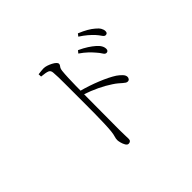

<svg xmlns="http://www.w3.org/2000/svg" viewBox="-158 -1010 1317 1317"><g transform="rotate(-45 500.0 -352.0)"><path d="M711 -561Q695 -580 673.5 -600.5Q652 -621 620 -643L635 -661Q672 -644 698 -627Q724 -610 741 -595Q761 -578 770 -562Q779 -546 779 -530Q779 -520 774 -514.5Q769 -509 760 -509Q748 -509 738 -525.5Q728 -542 711 -561ZM793 -650Q775 -669 754.5 -686.5Q734 -704 702 -725L716 -743Q753 -728 779.5 -712.5Q806 -697 823 -682Q843 -666 852 -650.5Q861 -635 861 -620Q861 -609 856 -604Q851 -599 842 -599Q831 -599 820.5 -615Q810 -631 793 -650ZM327 -735Q345 -737 357 -738.5Q369 -740 379 -740Q394 -740 410.5 -734.5Q427 -729 442.5 -721Q458 -713 467.5 -704Q477 -695 477 -687Q477 -679 473 -674Q469 -669 464.5 -661.5Q460 -654 458 -638Q455 -610 453.5 -572.5Q452 -535 451.5 -499Q451 -463 451 -437Q451 -424 450.5 -383.5Q450 -343 450 -288.5Q450 -234 449.5 -177Q449 -120 449 -73Q449 -42 450 -20.5Q451 1 451 15Q451 27 444.5 33Q438 39 427 39Q415 39 406.5 24.5Q398 10 393.5 -7.5Q389 -25 389 -34Q389 -49 394 -64Q399 -79 402 -106Q405 -134 406.5 -177Q408 -220 408.5 -268.5Q409 -317 409 -362Q409 -407 409 -438Q409 -468 409 -500.5Q409 -533 409 -564.5Q409 -596 408.5 -624Q408 -652 406 -671Q405 -694 388 -701Q371 -708 328 -712ZM444 -454Q516 -435 585 -407Q654 -379 696 -352Q715 -339 730.5 -323Q746 -307 746 -291Q746 -282 740.5 -274.5Q735 -267 724 -267Q717 -267 709.5 -271.5Q702 -276 692.5 -284.5Q683 -293 669.5 -304.5Q656 -316 636 -329Q597 -355 549 -378Q501 -401 444 -420Z"/></g></svg>

Font: Noto Serif SC
Style: Regular
Weight: 200
Designer: Ryoko NISHIZUKA 西塚涼子 (kana & ideographs); Frank Grießhammer (Latin, Greek & Cyrillic); Wenlong ZHANG 张文龙 (bopomofo); San
Foundry: Adobe
Version: Version 2.001;hotconv 1.1.0;makeotfexe 2.6.0